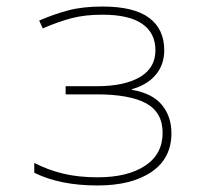

<svg xmlns="http://www.w3.org/2000/svg" viewBox="-20 -558 640 588"><path d="M85 -29V-59Q128 -37 174.5 -26Q221 -15 279 -15Q371 -15 424.5 -50.5Q478 -86 478 -151Q478 -214 427.5 -241.5Q377 -269 276 -269H181V-294H276Q361 -294 408.5 -322Q456 -350 456 -404Q456 -457 415.5 -485Q375 -513 294 -513Q239 -513 198 -502Q157 -491 111 -471L100 -495Q146 -515 190 -526.5Q234 -538 294 -538Q390 -538 436.5 -503.5Q483 -469 483 -404Q483 -360 457 -329Q431 -298 384 -285V-283Q447 -272 476 -236.5Q505 -201 505 -150Q505 -73 444 -31.5Q383 10 279 10Q163 10 85 -29Z"/></svg>

Font: Noto Sans Mono UI Thin
Style: Regular
Weight: 250
Monospace: yes
Designer: Monotype Design team
Foundry: Monotype Imaging Inc.
Version: Version 1.000